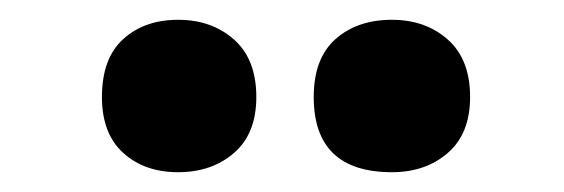

<svg xmlns="http://www.w3.org/2000/svg" viewBox="-20 -788 570 194"><path d="M376 -614Q410 -614 432.5 -633.5Q455 -653 455 -690Q455 -728 432.5 -748Q410 -768 376 -768Q341 -768 319 -748.5Q297 -729 297 -690Q297 -614 376 -614ZM160 -614Q194 -614 216.5 -633.5Q239 -653 239 -690Q239 -728 216.5 -748Q194 -768 160 -768Q126 -768 104.5 -748.5Q83 -729 83 -690Q83 -653 104.5 -633.5Q126 -614 160 -614Z"/></svg>

Font: Noto Sans UI SemiCondensed Black
Style: Regular
Weight: 900
Width: 4
Designer: Monotype Design Team
Foundry: Monotype Imaging Inc.
Version: 1.001